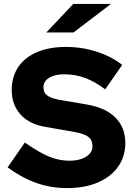

<svg xmlns="http://www.w3.org/2000/svg" viewBox="-20 -951 695 982"><path d="M322 11Q239 11 164 -16Q89 -43 19 -95L107 -222Q180 -171 231 -150Q282 -129 334 -129Q371 -129 397.5 -138.5Q424 -148 438.5 -164.5Q453 -181 453 -203Q453 -234 432.5 -250.5Q412 -267 361 -276L212 -302Q129 -316 84.5 -366Q40 -416 40 -490Q40 -558 73 -607.5Q106 -657 168.5 -684Q231 -711 318 -711Q399 -711 475 -686.5Q551 -662 605 -619L518 -494Q467 -533 416 -552Q365 -571 309 -571Q275 -571 251 -562.5Q227 -554 214.5 -539Q202 -524 202 -505Q202 -478 220.5 -463.5Q239 -449 281 -441L421 -417Q519 -401 570 -350Q621 -299 621 -219Q621 -151 584.5 -99Q548 -47 481 -18Q414 11 322 11ZM217 -785 355 -931H548L356 -785Z"/></svg>

Font: Red Hat Text VF
Style: Regular
Weight: 400
Designer: Pentagram, MCKL
Foundry: Pentagram, MCKL
Version: Version 1.023